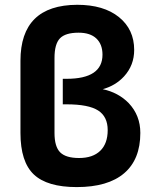

<svg xmlns="http://www.w3.org/2000/svg" viewBox="-20 -761 629 793"><path d="M296.9 11.7Q174.8 11.7 119.6 -40.5Q64.5 -92.8 64.5 -211.9V-509.8Q64.5 -740.2 298.8 -741.2Q408.2 -741.2 471.2 -690.4Q534.2 -639.6 534.2 -554.7Q534.2 -491.2 492.2 -445.3Q457 -407.2 404.3 -392.6Q468.8 -378.9 511.7 -335Q559.6 -284.2 559.6 -211.9Q559.6 -102.5 492.7 -45.4Q425.8 11.7 296.9 11.7ZM306.6 -108.4Q363.3 -108.4 394 -138.2Q424.8 -168 424.8 -223.6Q424.8 -279.3 385.3 -304.7Q345.7 -330.1 254.9 -330.1H239.3V-435.5H254.9Q403.3 -435.5 403.3 -535.2Q403.3 -578.1 377.9 -602.1Q352.5 -626 304.7 -626Q250 -626 227.5 -602.5Q205.1 -579.1 205.1 -521.5V-211.9Q205.1 -155.3 228.5 -131.8Q252 -108.4 306.6 -108.4Z"/></svg>

Font: Gen Shin Gothic Bold
Style: Bold
Weight: 700
Designer: [Source Han Sans]
Ryoko NISHIZUKA  (kana & ideographs); Paul D. Hunt (Latin, Greek & Cyrillic); Wenlong ZHANG  (bopomofo
Version: Version 1.002.20150607